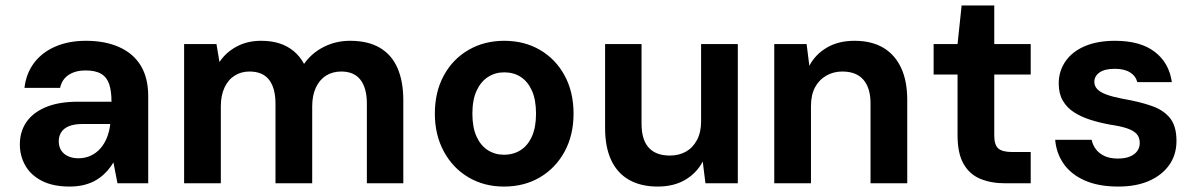

<svg xmlns="http://www.w3.org/2000/svg" viewBox="-20 -674 4395 706"><path d="M236 12Q175 12 134 -9Q93 -30 73 -65.5Q53 -101 53 -143Q53 -190 77 -225Q101 -260 148.5 -280Q196 -300 267 -300H390Q390 -339 381.5 -364.5Q373 -390 352 -402.5Q331 -415 295 -415Q258 -415 233 -399Q208 -383 201 -351H70Q76 -404 105.5 -443Q135 -482 184 -503Q233 -524 296 -524Q367 -524 419 -500.5Q471 -477 498 -432Q525 -387 525 -321V0H412L397 -77Q386 -58 370.5 -41.5Q355 -25 335.5 -13Q316 -1 291 5.5Q266 12 236 12ZM268 -92Q293 -92 313.5 -101.5Q334 -111 349 -128Q364 -145 373 -167.5Q382 -190 385 -215V-218H283Q253 -218 233.5 -210Q214 -202 205 -187.5Q196 -173 196 -155Q196 -135 205 -121Q214 -107 230.5 -99.5Q247 -92 268 -92Z M657 0V-512H776L787 -446Q811 -482 850.5 -503Q890 -524 940 -524Q978 -524 1007.5 -514.5Q1037 -505 1060 -486Q1083 -467 1098 -439Q1126 -479 1170.5 -501.5Q1215 -524 1267 -524Q1333 -524 1376.5 -498.5Q1420 -473 1441.5 -424Q1463 -375 1463 -305V0H1329V-293Q1329 -350 1305.5 -380.5Q1282 -411 1235 -411Q1203 -411 1179 -396Q1155 -381 1141.5 -352Q1128 -323 1128 -283V0H993V-293Q993 -350 969.5 -380.5Q946 -411 897 -411Q867 -411 843 -396Q819 -381 805.5 -352Q792 -323 792 -283V0Z M1833 12Q1760 12 1702.5 -22Q1645 -56 1612 -117Q1579 -178 1579 -256Q1579 -336 1612 -396.5Q1645 -457 1703 -490.5Q1761 -524 1834 -524Q1908 -524 1965.5 -490.5Q2023 -457 2056 -396.5Q2089 -336 2089 -256Q2089 -177 2056 -116.5Q2023 -56 1965.5 -22Q1908 12 1833 12ZM1833 -105Q1868 -105 1894.5 -122Q1921 -139 1936 -172.5Q1951 -206 1951 -256Q1951 -307 1936 -340.5Q1921 -374 1895 -391Q1869 -408 1834 -408Q1801 -408 1774.5 -391Q1748 -374 1732.5 -340.5Q1717 -307 1717 -256Q1717 -206 1732 -172.5Q1747 -139 1773.5 -122Q1800 -105 1833 -105Z M2398 12Q2337 12 2293.5 -12.5Q2250 -37 2227.5 -85Q2205 -133 2205 -203V-512H2339V-219Q2339 -160 2365.5 -131Q2392 -102 2443 -102Q2476 -102 2501.5 -116Q2527 -130 2542.5 -158.5Q2558 -187 2558 -228V-512H2693V0H2574L2564 -80Q2542 -38 2500 -13Q2458 12 2398 12Z M2827 0V-512H2946L2956 -432Q2978 -474 3020.5 -499Q3063 -524 3122 -524Q3184 -524 3227 -499Q3270 -474 3293 -425.5Q3316 -377 3316 -306V0H3181V-294Q3181 -350 3155 -380.5Q3129 -411 3077 -411Q3045 -411 3018.5 -396Q2992 -381 2977 -353Q2962 -325 2962 -284V0Z M3677 0Q3624 0 3584.5 -16.5Q3545 -33 3523 -71.5Q3501 -110 3501 -177V-400H3413V-512H3501L3516 -654H3636V-512H3770V-400H3636V-175Q3636 -141 3651 -128Q3666 -115 3702 -115H3770V0Z M4092 12Q4019 12 3968.5 -10.5Q3918 -33 3891 -72Q3864 -111 3860 -160H3994Q3998 -141 4009.5 -125.5Q4021 -110 4041 -100.5Q4061 -91 4090 -91Q4117 -91 4135 -98.5Q4153 -106 4162 -119Q4171 -132 4171 -148Q4171 -170 4158.5 -182.5Q4146 -195 4123 -202.5Q4100 -210 4066 -215Q4026 -222 3991 -233Q3956 -244 3929.5 -261Q3903 -278 3888 -304Q3873 -330 3873 -367Q3873 -412 3897.5 -448Q3922 -484 3968.5 -504Q4015 -524 4080 -524Q4173 -524 4226 -483.5Q4279 -443 4289 -372H4162Q4156 -395 4135 -408Q4114 -421 4079 -421Q4042 -421 4023 -407.5Q4004 -394 4004 -373Q4004 -358 4014.5 -346.5Q4025 -335 4048 -326.5Q4071 -318 4107 -311Q4171 -300 4215 -284.5Q4259 -269 4282.5 -239.5Q4306 -210 4306 -156Q4306 -105 4279.5 -67.5Q4253 -30 4205.5 -9Q4158 12 4092 12Z"/></svg>

Font: DM Sans 12pt
Style: Bold
Weight: 700
Version: Version 4.004;gftools[0.9.30]